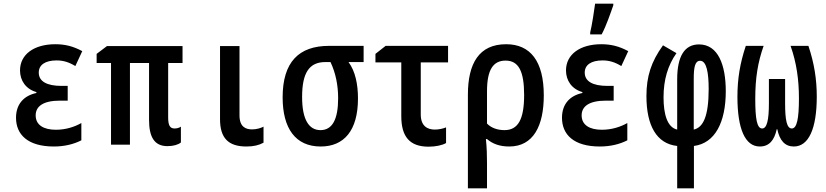

<svg xmlns="http://www.w3.org/2000/svg" viewBox="-20 -795 4540 1055"><path d="M276 10C335 10 386 -3 427 -24V-119C390 -98 342 -82 287 -82C220 -82 176 -108 176 -161C176 -210 216 -242 310 -242H352V-323H318C237 -323 193 -348 193 -396C193 -439 229 -463 291 -463C327 -463 358 -454 394 -432L432 -514C382 -541 337 -552 284 -552C167 -552 90 -496 90 -408C90 -353 121 -306 180 -289V-284C109 -269 68 -221 68 -148C68 -56 132 10 276 10Z M900 8C933 8 959 0 974 -12V-99C964 -92 951 -89 939 -89C914 -89 904 -106 904 -150V-449H983V-542H568L511 -499V-449H590V0H694V-449H799V-136C799 -41 829 8 900 8Z M1334 10C1373 10 1403 3 1428 -11V-99C1413 -91 1389 -84 1365 -84C1330 -84 1296 -98 1296 -161V-542H1189V-140C1189 -36 1235 10 1334 10Z M1742 10C1870 10 1947 -77 1947 -254C1947 -330 1933 -403 1895 -454H1978V-543H1788C1622 -543 1533 -454 1533 -260C1533 -89 1604 10 1742 10ZM1741 -80C1678 -80 1640 -137 1640 -262C1640 -395 1679 -454 1768 -454H1796C1825 -393 1838 -325 1838 -255C1838 -139 1806 -80 1741 -80Z M2335 11C2374 11 2411 3 2431 -9V-95C2411 -87 2389 -83 2369 -83C2329 -83 2292 -102 2292 -166V-452H2442V-543H2099L2043 -499V-452H2185V-157C2185 -44 2231 11 2335 11Z M2551 -275V240H2656V101C2656 63 2655 16 2650 -31H2656C2687 -4 2727 10 2778 10C2911 10 2968 -104 2968 -271C2968 -459 2894 -552 2761 -552C2612 -552 2551 -446 2551 -275ZM2752 -80C2714 -80 2679 -92 2656 -116V-294C2656 -410 2689 -462 2758 -462C2829 -462 2860 -405 2860 -273C2860 -138 2826 -80 2752 -80Z M3223 -617V-606H3286C3312 -655 3333 -718 3350 -766V-775H3250C3247 -748 3231 -646 3223 -617ZM3276 10C3335 10 3386 -3 3427 -24V-119C3390 -98 3342 -82 3287 -82C3220 -82 3176 -108 3176 -161C3176 -210 3216 -242 3310 -242H3352V-323H3318C3237 -323 3193 -348 3193 -396C3193 -439 3229 -463 3291 -463C3327 -463 3358 -454 3394 -432L3432 -514C3382 -541 3337 -552 3284 -552C3167 -552 3090 -496 3090 -408C3090 -353 3121 -306 3180 -289V-284C3109 -269 3068 -221 3068 -148C3068 -56 3132 10 3276 10Z M3701 7V240H3793V7C3909 -8 3968 -123 3968 -294C3968 -438 3926 -551 3821 -551C3742 -551 3701 -487 3701 -359V-83C3646 -95 3626 -169 3626 -260C3626 -358 3650 -436 3697 -503L3623 -546C3558 -456 3532 -375 3532 -267C3532 -105 3588 -5 3701 7ZM3792 -83V-362C3792 -423 3798 -461 3827 -461C3863 -461 3874 -394 3874 -306C3874 -152 3842 -94 3792 -83Z M4155 10C4207 10 4235 -25 4248 -85H4251C4264 -23 4293 10 4342 10C4423 10 4468 -87 4468 -264C4468 -359 4454 -448 4422 -543H4324C4357 -450 4370 -356 4370 -255C4370 -144 4359 -89 4331 -89C4303 -89 4294 -136 4294 -228V-361H4205V-228C4205 -135 4194 -89 4168 -89C4139 -89 4130 -143 4130 -252C4130 -367 4144 -452 4176 -543H4078C4046 -447 4032 -362 4032 -263C4032 -87 4074 10 4155 10Z"/></svg>

Font: Noto Sans Mono ExtraCondensed SemiBold
Style: Regular
Weight: 600
Width: 2
Designer: Monotype Design Team
Foundry: Monotype Imaging Inc.
Version: Version 2.014